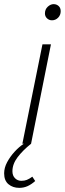

<svg xmlns="http://www.w3.org/2000/svg" viewBox="-68 -694 313 927"><path d="M25 213Q-6 213 -27 195.5Q-48 178 -48 143Q-48 116 -33.5 89Q-19 62 2.5 38.5Q24 15 47 0H40L137 -480H178L82 0Q42 32 17 65Q-8 98 -8 133Q-8 154 4.5 166.5Q17 179 35 179Q50 179 61.5 174.5Q73 170 88 159L102 180Q84 196 65.5 204.5Q47 213 25 213ZM183 -596Q169 -596 159 -605.5Q149 -615 149 -629Q149 -649 162.5 -661.5Q176 -674 191 -674Q205 -674 215 -665Q225 -656 225 -640Q225 -621 212.5 -608.5Q200 -596 183 -596Z"/></svg>

Font: Source Sans 3 Light
Style: Italic
Weight: 300
Italic angle: -11°
Designer: Paul D. Hunt
Foundry: Adobe
Version: Version 3.046;hotconv 1.0.118;makeotfexe 2.5.65603